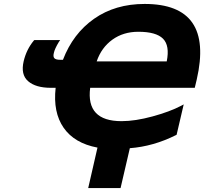

<svg xmlns="http://www.w3.org/2000/svg" viewBox="-20 -745 1035 973"><path d="M875 -62 871 -60Q757 -3 638 6L591 208H427L474 3Q357 -19 302.5 -97.5Q248 -176 262 -300H238Q161 -300 122.5 -333.5Q84 -367 100 -435Q114 -494 151 -539L154 -542H285L278 -532Q257 -497 253 -477Q248 -458 255.5 -450Q263 -442 285 -442H299Q350 -575 457 -650Q564 -725 713 -725Q1065 -725 977 -342L967 -300H437Q415 -131 596 -131Q665 -131 753 -155Q841 -179 898 -209L911 -216ZM470 -434H825Q841 -514 806 -549Q771 -584 681 -584Q605 -584 549.5 -544Q494 -504 470 -434Z"/></svg>

Font: Passageway
Style: BdIt
Weight: 700
Foundry: Ascender Corporation
Version: Version 1.11